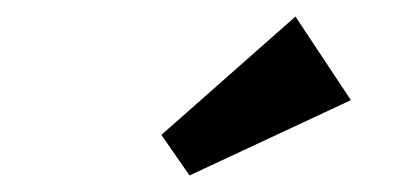

<svg xmlns="http://www.w3.org/2000/svg" viewBox="-20 -720 480 232"><path d="M209 -508 175 -557 337 -700 404 -599Z"/></svg>

Font: Zilla Slab Highlight
Style: Bold
Weight: 700
Designer: Typotheque Type Foundry
Foundry: Typotheque type foundry
Version: Version 1.1; 2017; ttfautohint (v1.6)